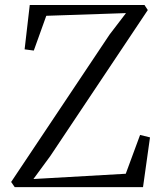

<svg xmlns="http://www.w3.org/2000/svg" viewBox="-20 -764 665 784"><path d="M40 0 25.5 -21 427.5 -623 494.5 -710.5 169 -699.5 118 -557.5 80.5 -562.5 101.5 -743.5H570L583.5 -723L185.5 -127L116.5 -33L493.5 -54.5L552 -213L592.5 -203L564 0Z"/></svg>

Font: Merriweather 120pt Light
Style: Regular
Weight: 300
Version: Version 2.100